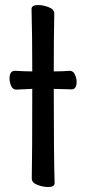

<svg xmlns="http://www.w3.org/2000/svg" viewBox="-20 -731 344 767"><path d="M172.9 16.1Q151.9 16.1 129.4 7.6Q106.9 -1 106.9 -18.1Q108.9 -106.9 108.9 -376L44.9 -373Q30.8 -373 24.4 -387.9Q18.1 -402.8 18.1 -418Q18.1 -448.2 40 -448.2Q78.1 -445.8 108.9 -445.8Q108.9 -588.9 106 -694.8Q106 -710.9 131.8 -710.9Q151.9 -710.9 174.3 -702.4Q196.8 -693.8 196.8 -676.8Q194.8 -587.9 194.8 -445.8Q231 -445.8 258.8 -448.2Q272 -448.2 279.1 -433.6Q286.1 -418.9 286.1 -403.8Q286.1 -374 265.1 -374L194.8 -376Q194.8 -106 198.2 0Q198.2 16.1 172.9 16.1Z"/></svg>

Font: LXGW WenKai Screen
Style: Regular
Weight: 400
Designer: LXGW / Fontworks Inc.
Foundry: LXGW / Fontworks Inc.
Version: Version 1.510;January 18,2025